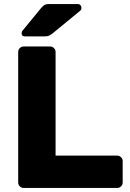

<svg xmlns="http://www.w3.org/2000/svg" viewBox="-20 -930 643 950"><path d="M587 -133V-27Q587 -16 579 -8Q571 0 560 0H97Q86 0 78 -8Q70 -16 70 -27V-673Q70 -684 78 -692Q86 -700 97 -700H228Q239 -700 247 -692Q255 -684 255 -673V-160H560Q571 -160 579 -152Q587 -144 587 -133ZM221 -910H364Q373 -910 378 -904.5Q383 -899 383 -890Q383 -883 378 -878L243 -767Q232 -758 223.5 -754Q215 -750 201 -750H103Q87 -750 87 -766Q87 -774 92 -779L184 -891Q195 -903 202 -906.5Q209 -910 221 -910Z"/></svg>

Font: Rubik
Style: Regular
Weight: 700
Designer: Hubert & Fischer
Foundry: Hubert & Fischer
Version: Version 1.100